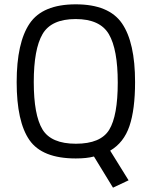

<svg xmlns="http://www.w3.org/2000/svg" viewBox="-20 -722 700 887"><path d="M330 10Q175 10 116 -75Q57 -160 57 -342.5Q57 -525 117 -613.5Q177 -702 330 -702Q483 -702 543.5 -614Q604 -526 604 -343Q604 -216 578 -139.5Q552 -63 489 -26L574 111L502 145L414 1Q381 10 330 10ZM136 -343Q136 -191 176 -124.5Q216 -58 330.5 -58Q445 -58 484.5 -122.5Q524 -187 524 -340.5Q524 -494 483 -564Q442 -634 329.5 -634Q217 -634 176.5 -564.5Q136 -495 136 -343Z"/></svg>

Font: Titillium Web[RUS by Daymarius]
Style: Regular
Weight: 400
Designer: Cyrillization by Daymarius
Foundry: Cyrillization by Daymarius
Version: Version 1.002 September 11, 2018